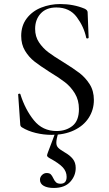

<svg xmlns="http://www.w3.org/2000/svg" viewBox="-20 -656 539 951"><path d="M294 -348Q344 -317 373.5 -294.5Q403 -272 424 -239Q445 -206 445 -161Q445 -112 419.5 -72.5Q394 -33 346.5 -10.5Q299 12 236 12Q196 12 157 2.5Q118 -7 89 -25Q84 -28 82 -32Q80 -36 80 -44L70 -187Q69 -191 74.5 -192Q80 -193 81 -189Q105 -113 148 -60Q191 -7 260 -7Q307 -7 339 -32.5Q371 -58 371 -116Q371 -160 351 -193Q331 -226 302 -248.5Q273 -271 225 -300Q178 -330 150.5 -351.5Q123 -373 104 -404.5Q85 -436 85 -478Q85 -529 112.5 -565Q140 -601 184.5 -618.5Q229 -636 278 -636Q344 -636 399 -613Q414 -606 414 -595L419 -470Q419 -466 413.5 -465.5Q408 -465 407 -469Q396 -523 360.5 -571Q325 -619 259 -619Q209 -619 181.5 -589Q154 -559 154 -513Q154 -475 173 -446.5Q192 -418 219 -397.5Q246 -377 294 -348ZM259 51Q259 66 268 75.5Q277 85 301 99Q326 113 340.5 131Q355 149 355 176Q355 215 327.5 245Q300 275 246 275Q215 275 196.5 264.5Q178 254 178 234Q178 221 188 211Q198 201 211 201Q225 201 231.5 207.5Q238 214 244 227Q250 240 257.5 247Q265 254 280 254Q310 254 310 220Q310 194 291.5 173.5Q273 153 225 127Q213 120 213 114Q213 110 218 97Q238 44 243 31L254 1L269 2Q259 33 259 51Z"/></svg>

Font: Cormorant Infant Medium
Style: Regular
Weight: 500
Designer: Christian Thalmann (Catharsis Fonts)
Foundry: Catharsis Fonts
Version: Version 4.000